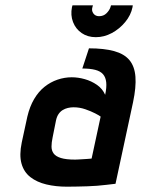

<svg xmlns="http://www.w3.org/2000/svg" viewBox="-20 -692 531 723"><path d="M480 -672H398L396 -665Q392 -653 381 -642Q370 -631 353 -631Q339 -631 331.5 -641.5Q324 -652 328 -665L330 -672H253L251 -665Q245 -635 255 -609Q265 -583 287.5 -567.5Q310 -552 341 -552Q372 -552 401 -567.5Q430 -583 451.5 -609Q473 -635 479 -665ZM376 -335Q366 -358 345 -372.5Q324 -387 299 -394Q274 -401 250 -401Q223 -401 196.5 -392Q170 -383 147.5 -365Q125 -347 108.5 -319Q92 -291 83 -253L62 -156Q52 -108 61 -76Q70 -44 94.5 -25Q119 -6 154.5 2.5Q190 11 232 11Q252 11 271.5 10.5Q291 10 309.5 9.5Q328 9 346 7.5Q364 6 381 4Q398 2 415 0L481 -307Q493 -364 490 -403Q487 -442 467.5 -465.5Q448 -489 410 -499.5Q372 -510 315 -510L290 -434Q319 -434 338.5 -429Q358 -424 368 -412.5Q378 -401 380 -382Q382 -363 376 -335ZM359 -253 325 -95Q325 -95 320.5 -94.5Q316 -94 308.5 -93.5Q301 -93 292.5 -92.5Q284 -92 276 -91.5Q268 -91 263 -91Q229 -91 209.5 -97Q190 -103 182 -114Q174 -125 174 -140Q174 -155 178 -174L191 -239Q194 -253 200.5 -262.5Q207 -272 216 -277.5Q225 -283 235.5 -285.5Q246 -288 257 -288Q280 -288 301.5 -280.5Q323 -273 338.5 -265Q354 -257 359 -253Z"/></svg>

Font: Advent Pro
Style: Italic
Weight: 400
Italic angle: -12°
Designer: VivaRado, Andreas Kalpakidis
Foundry: VivaRado, Andreas Kalpakidis
Version: Version 3.000